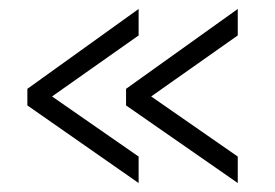

<svg xmlns="http://www.w3.org/2000/svg" viewBox="-20 -474 613 428"><path d="M41 -276 289 -454V-395L96 -259L289 -125V-66L41 -239ZM261 -276 510 -454V-395L317 -259L510 -125V-66L261 -239Z"/></svg>

Font: PTCRaleway
Style: Regular
Weight: 400
Designer: Matt McInerney, Pablo Impallari, Rodrigo Fuenzalida
Foundry: Matt McInerney, Pablo Impallari, Rodrigo Fuenzalida
Version: Version 3.000g; ttfautohint (v1.5) -l 8 -r 28 -G 28 -x 14 -D